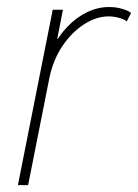

<svg xmlns="http://www.w3.org/2000/svg" viewBox="-20 -540 402 560"><path d="M32.2 0 133.8 -511.7H163.6L147 -426.8H154.3L131.8 -397.5Q149.9 -434.1 176.3 -461.7Q202.6 -489.3 233.9 -504.4Q265.1 -519.5 297.9 -519.5Q319.8 -519.5 338.1 -513.7Q356.4 -507.8 362.3 -502L349.6 -477.5Q343.8 -483.4 327.6 -487.8Q311.5 -492.2 296.9 -492.2Q261.2 -492.2 225.3 -469.2Q189.5 -446.3 162.1 -405.8Q134.8 -365.2 124 -312.5L62 0Z"/></svg>

Font: Reddit Sans ExtraLight
Style: Italic
Weight: 250
Italic angle: -11.25°
Designer: Stephen Hutchings
Version: Version 1.013